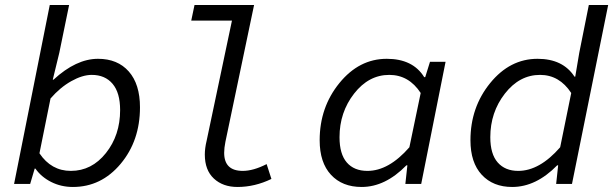

<svg xmlns="http://www.w3.org/2000/svg" viewBox="-20 -732 2440 764"><path d="M270 12Q223 12 183.5 -8Q144 -28 121 -61H118L100 0H36L178 -712H255L216 -522L190 -415H193Q283 -498 370 -498Q448 -498 492.5 -447.5Q537 -397 537 -305Q537 -172 460 -80Q383 12 270 12ZM262 -52Q345 -52 401.5 -123Q458 -194 458 -294Q458 -363 428 -398.5Q398 -434 345 -434Q308 -434 263.5 -409Q219 -384 181 -340L137 -122Q184 -52 262 -52Z M925 12Q867 12 831 -21.5Q795 -55 795 -117Q795 -142 802 -171L903 -650H741L754 -712H991L877 -168Q872 -143 872 -124Q872 -52 946 -52Q988 -52 1041 -79L1060 -20Q994 12 925 12Z M1419 12Q1342 12 1297 -36.5Q1252 -85 1252 -174Q1252 -305 1330.5 -401.5Q1409 -498 1519 -498Q1623 -498 1668 -425H1672L1691 -486H1753L1656 0H1593L1601 -74H1597Q1513 12 1419 12ZM1442 -52Q1527 -52 1609 -146L1654 -362Q1607 -434 1529 -434Q1447 -434 1389 -359.5Q1331 -285 1331 -186Q1331 -119 1360 -85.5Q1389 -52 1442 -52Z M2018 12Q1942 12 1897 -36.5Q1852 -85 1852 -174Q1852 -305 1930.5 -401.5Q2009 -498 2119 -498Q2220 -498 2266 -427H2269L2285 -522L2323 -712H2400L2256 0H2193L2201 -74H2197Q2113 12 2018 12ZM2042 -52Q2127 -52 2209 -146L2253 -362Q2206 -434 2129 -434Q2047 -434 1989 -359.5Q1931 -285 1931 -186Q1931 -119 1960.5 -85.5Q1990 -52 2042 -52Z"/></svg>

Font: TypoPRO Source Code Pro
Style: Italic
Weight: 400
Italic angle: -11°
Monospace: yes
Designer: Paul D. Hunt, Teo Tuominen
Foundry: Adobe Systems Incorporated
Version: Version 1.030;PS 1.0;hotconv 1.0.84;makeotf.lib2.5.63406